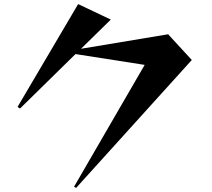

<svg xmlns="http://www.w3.org/2000/svg" viewBox="-20 -841 1040 941"><path d="M343 74 689 -523 350 -576 78 -309 66 -317 363 -821 523 -745 377 -602 804 -673 920 -547 353 80Z"/></svg>

Font: Reggae One
Style: Regular
Weight: 400
Designer: Fontworks Inc.
Foundry: Fontworks Inc.
Version: Version 1.100